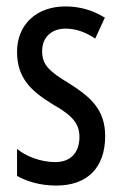

<svg xmlns="http://www.w3.org/2000/svg" viewBox="-20 -567 379 597"><path d="M307 -144C307 -226 262 -265 196 -307C133 -345 111 -365 111 -408C111 -450 139 -478 184 -478C217 -478 248 -466 276 -447L306 -512C269 -535 229 -547 183 -547C94 -547 33 -491 33 -406C33 -323 78 -283 145 -242C205 -208 227 -183 227 -141C227 -92 199 -63 152 -63C108 -63 62 -80 33 -104V-20C63 -3 105 10 155 10C251 10 307 -45 307 -144Z"/></svg>

Font: Noto Sans Myanmar UI ExtraCondensed
Style: Regular
Weight: 400
Width: 2
Designer: Monotype Design Team
Foundry: Monotype Imaging Inc.
Version: Version 2.103